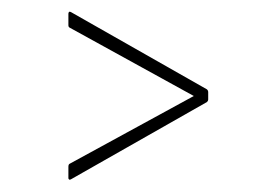

<svg xmlns="http://www.w3.org/2000/svg" viewBox="-20 -462 460 320"><path d="M98 -163Q96 -162 95 -163Q94 -164 94 -165V-184Q94 -188 96 -189L303 -302L96 -416Q94 -417 94 -420V-439Q94 -441 95 -442Q96 -443 98 -442L325 -313Q327 -311 327 -309V-296Q327 -294 325 -292Z"/></svg>

Font: Sofia Sans Extra Condensed Thin
Style: Regular
Weight: 250
Version: Version 4.100